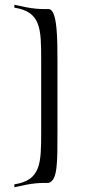

<svg xmlns="http://www.w3.org/2000/svg" viewBox="-20 -615 360 802"><path d="M40 167C119 149 141 149 183 149C221 138 220 65 220 -66V-362C220 -449 220 -577 183 -577C141 -577 119 -577 40 -595V-583C151 -566 152 -495 152 -364V-64C152 67 151 138 40 155Z"/></svg>

Font: Cantique Normal
Style: Regular
Weight: 400
Designer: Sébastien Hayez
Foundry: Sébastien Hayez & Ariel Martín Pérez
Version: Version 1.000;hotconv 1.0.109;makeotfexe 2.5.65596